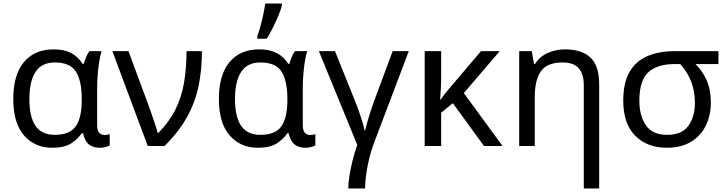

<svg xmlns="http://www.w3.org/2000/svg" viewBox="-20 -825 4104 1085"><path d="M275 10Q177 10 116 -59.5Q55 -129 55 -266Q55 -402 115 -474Q175 -546 283 -546Q342 -546 381.5 -525.5Q421 -505 447 -464H453Q458 -481 466 -501Q474 -521 485 -536H554Q547 -514 541 -478Q535 -442 532 -402Q529 -362 529 -326V-118Q529 -87 541 -74.5Q553 -62 570 -62Q578 -62 587 -64Q596 -66 600 -67V-3Q593 1 577 5.5Q561 10 544 10Q507 10 483.5 -8Q460 -26 449 -72H442Q419 -38 381 -14Q343 10 275 10ZM290 -63Q373 -63 407.5 -110.5Q442 -158 442 -261V-267Q442 -367 409.5 -419.5Q377 -472 289 -472Q216 -472 181 -419Q146 -366 146 -265Q146 -165 180.5 -114Q215 -63 290 -63Z M615 -536H706L813 -247Q822 -223 833.5 -190Q845 -157 855.5 -125.5Q866 -94 871 -74H875Q937 -137 971.5 -206.5Q1006 -276 1020 -357.5Q1034 -439 1034 -536H1121Q1121 -431 1102.5 -340.5Q1084 -250 1038.5 -166.5Q993 -83 910 0H815Z M1437 10Q1339 10 1278 -59.5Q1217 -129 1217 -266Q1217 -402 1277 -474Q1337 -546 1445 -546Q1504 -546 1543.5 -525.5Q1583 -505 1609 -464H1615Q1620 -481 1628 -501Q1636 -521 1647 -536H1716Q1709 -514 1703 -478Q1697 -442 1694 -402Q1691 -362 1691 -326V-118Q1691 -87 1703 -74.5Q1715 -62 1732 -62Q1740 -62 1749 -64Q1758 -66 1762 -67V-3Q1755 1 1739 5.5Q1723 10 1706 10Q1669 10 1645.5 -8Q1622 -26 1611 -72H1604Q1581 -38 1543 -14Q1505 10 1437 10ZM1452 -63Q1535 -63 1569.5 -110.5Q1604 -158 1604 -261V-267Q1604 -367 1571.5 -419.5Q1539 -472 1451 -472Q1378 -472 1343 -419Q1308 -366 1308 -265Q1308 -165 1342.5 -114Q1377 -63 1452 -63ZM1434 -606V-620Q1443 -645 1452 -677.5Q1461 -710 1468 -744Q1475 -778 1479 -805H1573V-794Q1568 -772 1554 -738.5Q1540 -705 1522.5 -669.5Q1505 -634 1487 -606Z M2290 -536 2092 -13Q2077 27 2066 73Q2055 119 2049 162.5Q2043 206 2043 240H1948Q1948 212 1954.5 170Q1961 128 1972.5 81.5Q1984 35 1999 -6L1782 -536H1873L1986 -255Q1997 -229 2008 -197Q2019 -165 2028 -136Q2037 -107 2040 -89H2044Q2047 -105 2055.5 -135Q2064 -165 2074.5 -197Q2085 -229 2093 -251L2199 -536Z M2804 -536 2601 -299 2820 0H2715L2539 -242L2473 -188V0H2380V-536H2473V-397Q2473 -357 2471 -319Q2469 -281 2467 -261H2469Q2478 -274 2488.5 -287.5Q2499 -301 2508 -312L2698 -536Z M3172 -546Q3268 -546 3317 -499.5Q3366 -453 3366 -349V240H3279V-343Q3279 -407 3250 -439.5Q3221 -472 3159 -472Q3071 -472 3036.5 -422Q3002 -372 3002 -278V0H2914V-536H2985L2998 -463H3003Q3029 -505 3075 -525.5Q3121 -546 3172 -546Z M3997 -246Q3997 -174 3969 -116Q3941 -58 3885.5 -24Q3830 10 3748 10Q3637 10 3569.5 -58Q3502 -126 3502 -256Q3502 -357 3537.5 -418.5Q3573 -480 3638.5 -508Q3704 -536 3793 -536H4040V-463H3910Q3949 -426 3973 -372Q3997 -318 3997 -246ZM3593 -256Q3593 -171 3630 -117Q3667 -63 3750 -63Q3833 -63 3870 -114Q3907 -165 3907 -244Q3907 -309 3885.5 -364.5Q3864 -420 3824 -463H3793Q3693 -463 3643 -416Q3593 -369 3593 -256Z"/></svg>

Font: Noto Sans IKEA
Style: Regular
Weight: 400
Designer: Monotype Design Team
Foundry: Monotype Imaging Inc.
Version: Version 2.001